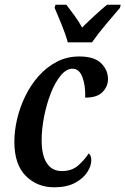

<svg xmlns="http://www.w3.org/2000/svg" viewBox="-20 -786 533 816"><path d="M210 10Q138 10 89.5 -38.5Q41 -87 41 -184Q41 -229 52.5 -279Q64 -329 87 -376.5Q110 -424 143.5 -462Q177 -500 220.5 -523Q264 -546 317 -546Q381 -546 410 -517Q439 -488 439 -450Q439 -419 416 -395Q393 -371 342 -371Q344 -421 330.5 -457.5Q317 -494 288 -494Q262 -494 238 -465Q214 -436 196 -390Q178 -344 167.5 -291Q157 -238 157 -190Q157 -126 179 -92.5Q201 -59 243 -59Q285 -59 312 -82.5Q339 -106 357 -134Q368 -126 368 -104Q368 -81 351 -54.5Q334 -28 299 -9Q264 10 210 10ZM268 -606Q259 -640 241.5 -682.5Q224 -725 212 -753L216 -766H262Q276 -748 296 -720.5Q316 -693 329 -669Q353 -693 383.5 -721Q414 -749 435 -766H493L490 -753Q466 -725 431 -683.5Q396 -642 371 -606Z"/></svg>

Font: Noto Serif ExtraCondensed SemiBold
Style: Italic
Weight: 600
Width: 2
Italic angle: -12°
Designer: Monotype Design Team
Foundry: Monotype Imaging Inc.
Version: Version 2.013